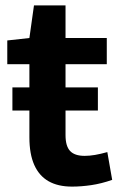

<svg xmlns="http://www.w3.org/2000/svg" viewBox="-20 -682 443 712"><path d="M223 -272V-181Q223 -140 240 -122Q257 -104 294 -104Q312 -104 332.5 -107.5Q353 -111 378 -118L396 -15Q356 -1 318.5 4.5Q281 10 247 10Q195 10 160 -10Q125 -30 107 -70.5Q89 -111 89 -173V-272H26V-358H89V-444H7V-532L89 -541L106 -662H223V-541H376V-444H223V-358H343V-272Z"/></svg>

Font: Georama ExtraCondensed Thin SemiBold
Style: Regular
Weight: 600
Version: Version 1.001